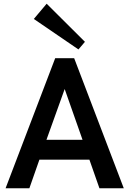

<svg xmlns="http://www.w3.org/2000/svg" viewBox="-20 -1013 696 1033"><path d="M10 0 277 -700H379L646 0H515L461 -154H192L138 0ZM230 -261H424L328 -534ZM402 -747 162 -911 231 -993 437 -788Z"/></svg>

Font: Zen Kaku Gothic New
Style: Bold
Weight: 700
Designer: Yoshimichi Ohira
Foundry: Positype
Version: Version 1.002